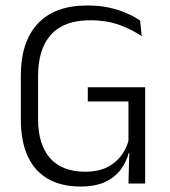

<svg xmlns="http://www.w3.org/2000/svg" viewBox="-20 -670 621 701"><path d="M274 11Q202.5 11 153.8 -17.8Q105 -46.5 80.5 -101.2Q56 -156 56 -234.5V-393.5Q56 -517 117.8 -583.5Q179.5 -650 299 -650Q344 -650 380.2 -641.8Q416.5 -633.5 444.2 -621Q472 -608.5 491.5 -595L497.5 -538Q464 -561 417.2 -578.5Q370.5 -596 308.5 -596Q213.5 -596 166.2 -543.5Q119 -491 119 -392.5V-235Q119 -143 162.5 -93Q206 -43 292 -43Q336.5 -43 368.5 -58.2Q400.5 -73.5 420.5 -99Q440.5 -124.5 449 -155.5V-323L460.5 -299.5H300.5V-351.5H510V-111L450 -112Q442 -80 421.5 -51.8Q401 -23.5 365 -6.2Q329 11 274 11ZM452.5 -132H510V0H449Z"/></svg>

Font: Anek Latin Light
Style: Regular
Weight: 300
Designer: Yesha Goshar
Foundry: Ek Type
Version: Version 1.003